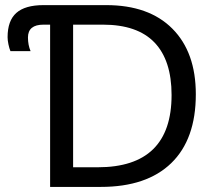

<svg xmlns="http://www.w3.org/2000/svg" viewBox="-20 -734 850 754"><path d="M653.8 -360.8Q653.8 -497.1 586.7 -567.1Q519.5 -637.2 383.8 -637.2H267.1V-77.1H363.8Q653.8 -77.1 653.8 -360.8ZM397 -713.9Q564.9 -713.9 657 -621.3Q749 -528.8 749 -363.8Q749 -187 652.6 -93.5Q556.2 0 376 0H176.8V-637.2H150.9Q89.8 -637.2 89.8 -586.9Q89.8 -557.1 100.1 -533.2H21Q16.6 -543.5 13.2 -559.6Q9.8 -575.7 9.8 -587.9Q9.8 -652.8 44.2 -683.3Q78.6 -713.9 150.9 -713.9Z"/></svg>

Font: Noto Sans Southeast Asian
Style: Regular
Weight: 400
Designer: Monotype Design Team
Foundry: Monotype Imaging Inc.
Version: Version 1.06 uh; ttfautohint (v1.4.1)